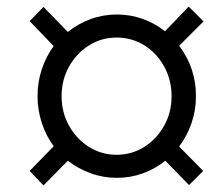

<svg xmlns="http://www.w3.org/2000/svg" viewBox="-20 -537 640 583"><path d="M112 26 70 -18 143 -93Q120 -124 107 -163.5Q94 -203 94 -245Q94 -288 107 -327Q120 -366 143 -397L70 -473L112 -516L186 -440Q217 -465 255 -479Q293 -493 335 -493Q376 -493 413.5 -479.5Q451 -466 481 -442L553 -517L598 -472L524 -398Q575 -331 575 -245Q575 -202 561.5 -163Q548 -124 524 -92L597 -18L554 25L482 -49Q451 -24 413.5 -10.5Q376 3 335 3Q293 3 255 -11Q217 -25 186 -49ZM334 -67Q380 -67 418 -91Q456 -115 478.5 -155.5Q501 -196 501 -245Q501 -294 478.5 -335Q456 -376 418 -399.5Q380 -423 334 -423Q288 -423 250 -399Q212 -375 189.5 -334.5Q167 -294 167 -245Q167 -196 189.5 -155.5Q212 -115 250 -91Q288 -67 334 -67Z"/></svg>

Font: Mulish
Style: Italic
Weight: 400
Italic angle: -9°
Designer: Vernon Adams
Foundry: Vernon Adams
Version: Version 3.603; ttfautohint (v1.8.3)